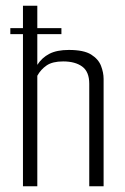

<svg xmlns="http://www.w3.org/2000/svg" viewBox="-20 -649 435 669"><path d="M16 -530V-551H194V-530ZM60 -629H110V-423Q126 -448 152 -461.5Q178 -475 220 -475Q272 -475 297.5 -459Q323 -443 332 -419.5Q341 -396 341 -374V0H291V-357Q291 -399 266.5 -417Q242 -435 200 -435Q163 -435 142.5 -421Q122 -407 110 -385V0H60Z"/></svg>

Font: Smooch Sans Thin
Style: Regular
Weight: 400
Version: Version 1.010